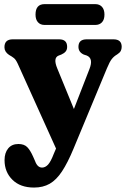

<svg xmlns="http://www.w3.org/2000/svg" viewBox="-20 -648 596 908"><path d="M234.5 79 245 54.5 64 -346.5Q55 -366 46 -373.2Q37 -380.5 22.5 -388.5Q1 -403 1 -424.5Q1 -462 40 -462H260Q297.5 -462 297.5 -426.5Q297.5 -413 290.5 -404.5Q283.5 -396 270 -390L257 -385Q230 -374 251 -324L329.5 -132.5L403 -321.5Q423 -372 390 -385.5L376 -390Q351 -401.5 351 -426.5Q351 -462 389.5 -462H517Q555.5 -462 555.5 -426.5Q555.5 -415.5 551 -407Q546.5 -398.5 534 -390.5Q519 -382 508.8 -369Q498.5 -356 485.5 -324.5L328 54.5Q300 122 273.2 162.5Q246.5 203 215 221Q183.5 239 141 239Q76 239 38.8 202.2Q1.5 165.5 1.5 109.5Q1.5 74.5 18.8 53.8Q36 33 67 33Q94 33 108.5 47.5Q123 62 136.5 92.5L146 114Q157 144.5 179 144.5Q194 144.5 207 130.8Q220 117 234.5 79ZM148 -579Q148 -628.5 191 -628.5H430.5Q450.5 -628.5 462.2 -615.8Q474 -603 474 -579Q474 -555 462.2 -542.5Q450.5 -530 430.5 -530H191Q171 -530 159.5 -542.8Q148 -555.5 148 -579Z"/></svg>

Font: Fraunces 72pt S100
Style: Bold
Weight: 700
Version: Version 1.000; ttfautohint (v1.8.3)